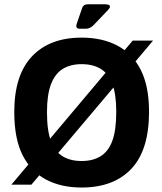

<svg xmlns="http://www.w3.org/2000/svg" viewBox="-20 -854 749 888"><path d="M32.7 0 593.7 -666.3H688L125.3 0ZM357.3 13.3Q262.3 13.3 192.7 -23.7Q123 -60.7 84.5 -136.5Q46 -212.3 46 -336.3Q46 -506.3 127.8 -593.2Q209.7 -680 357.3 -680Q453 -680 523 -643Q593 -606 631.2 -530.5Q669.3 -455 669.3 -337Q669.3 -160.3 587.7 -73.5Q506 13.3 357.3 13.3ZM357.3 -109.3Q409.3 -109.3 445 -131.2Q480.7 -153 499.2 -201.8Q517.7 -250.7 517.7 -337.7Q517.7 -418 499.2 -466.3Q480.7 -514.7 445 -536Q409.3 -557.3 357.3 -557.3Q306 -557.3 270.3 -535.3Q234.7 -513.3 216 -465Q197.3 -416.7 197.3 -335.7Q197.3 -248.7 216 -200.5Q234.7 -152.3 270.3 -130.8Q306 -109.3 357.3 -109.3ZM334.3 -742.3 359.7 -816.3Q365.3 -834.3 388.3 -834.3H464.3Q506.3 -833.7 476 -804L413.3 -738.3Q396.3 -721 376.7 -721H348.7Q328.3 -721 334.3 -742.3Z"/></svg>

Font: Vivano Light
Style: Regular
Weight: 300
Designer: Joe Prince, Josias Burgherr
Version: Version 2.064;September 19, 2022;FontCreator 14.0.0.2877 64-